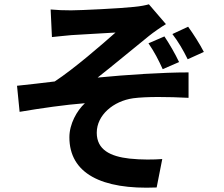

<svg xmlns="http://www.w3.org/2000/svg" viewBox="-20 -810 1040 891"><path d="M215 -766 221 -638C253 -641 286 -645 311 -647C352 -650 474 -656 516 -659C454 -604 324 -491 234 -432C182 -426 112 -417 59 -412L71 -291C171 -308 283 -324 374 -331C337 -297 302 -235 302 -173C302 -6 450 71 707 60L733 -72C696 -69 636 -68 581 -74C492 -84 429 -115 429 -194C429 -276 506 -341 598 -354C659 -362 759 -361 855 -356V-474C732 -474 567 -463 433 -450C501 -503 600 -586 671 -643C692 -660 728 -685 750 -698L671 -790C657 -786 634 -781 602 -778C540 -771 353 -762 310 -762C276 -762 246 -763 215 -766ZM743 -641 669 -609C697 -568 715 -533 735 -489L811 -522C792 -562 767 -605 743 -641ZM853 -686 780 -652C807 -617 830 -578 851 -535L926 -569C907 -606 877 -653 853 -686Z"/></svg>

Font: Noto Sans Mono CJK HK
Style: Bold
Weight: 700
Designer: Ryoko NISHIZUKA 西塚涼子 (kana, bopomofo & ideographs); Paul D. Hunt (Latin, Greek & Cyrillic); Sandoll Communications 산돌커뮤니
Foundry: Adobe
Version: Version 2.004;hotconv 1.0.118;makeotfexe 2.5.65603